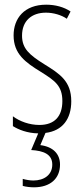

<svg xmlns="http://www.w3.org/2000/svg" viewBox="-20 -559 357 819"><path d="M236 143C236 98 207 67 152 60L174 8C247 -1 284 -52 284 -127C284 -213 235 -244 169 -285C105 -325 74 -352 74 -407C74 -470 115 -505 176 -505C208 -505 242 -495 265 -479L281 -510C253 -529 216 -539 177 -539C84 -539 38 -481 38 -408C38 -329 88 -293 155 -252C214 -215 246 -193 246 -128C246 -63 213 -26 148 -26C106 -26 64 -41 35 -63V-21C59 -6 96 9 143 10L113 81C166 84 203 99 203 143C203 187 168 211 122 211C109 211 90 208 77 204V234C91 238 110 240 125 240C194 240 236 203 236 143Z"/></svg>

Font: Noto Sans ExtraCondensed ExtraLight
Style: Regular
Weight: 200
Width: 2
Designer: Monotype Design Team
Foundry: Monotype Imaging Inc.
Version: Version 2.013